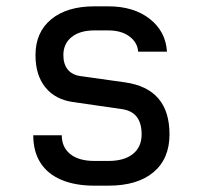

<svg xmlns="http://www.w3.org/2000/svg" viewBox="-20 -578 640 606"><path d="M278 8Q217 8 173.5 -10.5Q130 -29 107.5 -64.5Q85 -100 85 -151H175Q175 -113 202 -91.5Q229 -70 278 -70H322Q372 -70 399.5 -92Q427 -114 427 -154Q427 -190 411 -210Q395 -230 362 -234L210 -256Q154 -264 123 -302.5Q92 -341 92 -404Q92 -476 141.5 -517Q191 -558 278 -558H322Q402 -558 452.5 -518.5Q503 -479 507 -415H416Q414 -444 388.5 -463Q363 -482 322 -482H278Q232 -482 206 -461Q180 -440 180 -404Q180 -376 193.5 -359Q207 -342 233 -338L375 -318Q445 -308 480 -267Q515 -226 515 -154Q515 -77 464.5 -34.5Q414 8 322 8Z"/></svg>

Font: Atlassian Mono
Style: Regular
Weight: 400
Monospace: yes
Designer: Philipp Nurullin, Konstantin Bulenkov
Foundry: Modifications by Atlassian Pty Ltd, manufactured by JetBrains
Version: Version 2.304